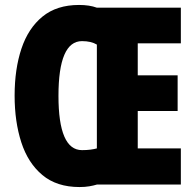

<svg xmlns="http://www.w3.org/2000/svg" viewBox="-20 -745 790 775"><path d="M299 -725Q341 -725 371 -714H710V-570H536V-441H697V-297H536V-146H710V0H371Q358 4 340.5 7Q323 10 301 10Q209 10 151 -38.5Q93 -87 66 -170.5Q39 -254 39 -359Q39 -466 66.5 -548.5Q94 -631 151.5 -678Q209 -725 299 -725ZM311 -579Q216 -579 216 -358Q216 -139 311 -139Q330 -139 345 -141Q360 -143 371 -146V-565Q348 -579 311 -579Z"/></svg>

Font: Noto Sans Tamil ExtraCondensed Black
Style: Regular
Weight: 900
Width: 2
Designer: Jelle Bosma - Monotype Design Team
Foundry: Monotype Imaging Inc.
Version: Version 2.004; ttfautohint (v1.8.4.7-5d5b)